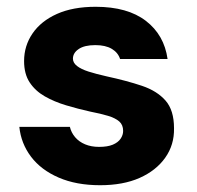

<svg xmlns="http://www.w3.org/2000/svg" viewBox="-20 -534 580 566"><path d="M275 12Q205 12 153 -10.5Q101 -33 71.5 -72Q42 -111 37 -160H186Q190 -143 201.5 -129.5Q213 -116 231 -108.5Q249 -101 272 -101Q297 -101 312.5 -107.5Q328 -114 335.5 -125Q343 -136 343 -148Q343 -166 331.5 -176Q320 -186 298.5 -192.5Q277 -199 246 -205Q210 -213 175 -223.5Q140 -234 112 -250Q84 -266 67.5 -291Q51 -316 51 -354Q51 -399 76 -435.5Q101 -472 148 -493Q195 -514 262 -514Q356 -514 410 -472.5Q464 -431 474 -360H334Q328 -379 309.5 -390Q291 -401 261 -401Q229 -401 212 -389.5Q195 -378 195 -361Q195 -349 207 -339.5Q219 -330 241 -323Q263 -316 294 -309Q354 -296 398.5 -281Q443 -266 468 -237.5Q493 -209 493 -156Q494 -107 467 -69Q440 -31 391.5 -9.5Q343 12 275 12Z"/></svg>

Font: DM Sans 16pt Black
Style: Regular
Weight: 900
Version: Version 4.004;gftools[0.9.30]